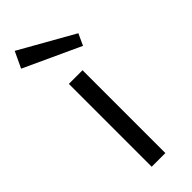

<svg xmlns="http://www.w3.org/2000/svg" viewBox="-243 -758 785 785"><g transform="rotate(-45 149.5 -365.5)"><path d="M106 -479H185V0H106ZM45 -731 280 -598 257 -548 12 -661Z"/></g></svg>

Font: Karla
Style: Regular
Weight: 400
Designer: Jonathan Pinhorn
Version: Version 1.000